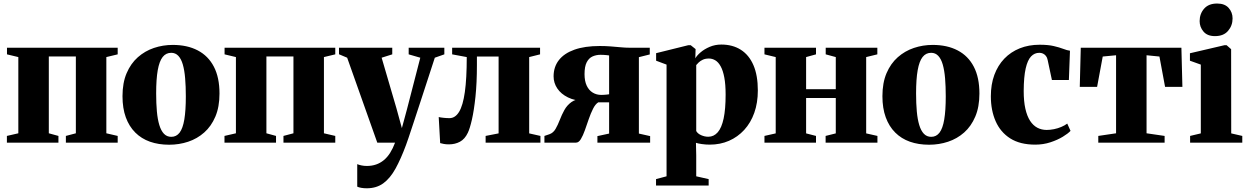

<svg xmlns="http://www.w3.org/2000/svg" viewBox="-20 -786 6872 1058"><path d="M18 0V-37L81 -51.5V-471.5L18.5 -486.5V-523H628.5V-486.5L566 -471.5V-51.5L628.5 -37V0H343V-37L398 -51.5V-475H249V-51.5L302 -37V0Z M655 -256Q655 -329.5 677.8 -382.8Q700.5 -436 739.5 -470.5Q778.5 -505 828.2 -521.8Q878 -538.5 932 -538.5Q1012 -538.5 1069.8 -508.2Q1127.5 -478 1158.5 -418.5Q1189.5 -359 1189.5 -270.5Q1189.5 -197 1166.8 -143.5Q1144 -90 1105.2 -55.8Q1066.5 -21.5 1016.8 -5Q967 11.5 912 11.5Q853.5 11.5 806.2 -5.2Q759 -22 725.2 -55.8Q691.5 -89.5 673.2 -139.5Q655 -189.5 655 -256ZM924 -32Q952 -32 969.8 -55.2Q987.5 -78.5 995.8 -128Q1004 -177.5 1004 -255Q1004 -310 1000.2 -354.5Q996.5 -399 987.5 -430.2Q978.5 -461.5 962.8 -478.2Q947 -495 923.5 -495Q894.5 -495 876.2 -471.8Q858 -448.5 849.2 -399.2Q840.5 -350 840.5 -271Q840.5 -216 844.5 -172Q848.5 -128 858 -96.8Q867.5 -65.5 883.5 -48.8Q899.5 -32 924 -32Z M1217 0V-37L1280 -51.5V-471.5L1217.5 -486.5V-523H1827.5V-486.5L1765 -471.5V-51.5L1827.5 -37V0H1542V-37L1597 -51.5V-475H1448V-51.5L1501 -37V0Z M2001 251.5Q1984 251.5 1970.2 249Q1956.5 246.5 1948.5 242.5V118.5Q1957.5 122.5 1971.8 125.5Q1986 128.5 2001.5 128.5Q2029 128.5 2052.2 120.5Q2075.5 112.5 2095 96.5Q2114.5 80.5 2129.8 56.2Q2145 32 2157 0H2059L1893 -468L1848 -487V-523H2141.5V-486.5L2083 -468L2164.5 -189.5L2194.5 -80L2222.5 -183.5L2296 -468L2232 -486.5V-523H2428.5V-486.5L2376 -468Q2357.5 -411.5 2336.8 -347.8Q2316 -284 2296 -222.8Q2276 -161.5 2259 -110.2Q2242 -59 2231 -26Q2220 7 2217.5 12.5Q2189 89.5 2159.5 143Q2130 196.5 2092.2 224Q2054.5 251.5 2001 251.5Z M2454 9.5Q2437 9.5 2425.5 7.2Q2414 5 2405.5 2.5L2397.5 -141Q2408 -138.5 2424.5 -136.8Q2441 -135 2457 -135Q2488.5 -135 2509.8 -169.8Q2531 -204.5 2541.5 -278.8Q2552 -353 2552 -471.5L2471.5 -486.5V-523H2956V-486.5L2896 -471.5V-51L2958 -37V0H2656V-37L2727.5 -51V-474.5H2608V-428Q2608 -329 2600 -253.2Q2592 -177.5 2580.5 -127.2Q2569 -77 2558 -54.5Q2541.5 -19.5 2514.5 -5Q2487.5 9.5 2454 9.5Z M2980 0V-37L3008 -46.5Q3029 -54 3041.5 -75.8Q3054 -97.5 3064.8 -125.5Q3075.5 -153.5 3090 -179.8Q3104.5 -206 3129.2 -223.8Q3154 -241.5 3195 -242.5L3202 -228.5Q3148 -230.5 3109.8 -249.2Q3071.5 -268 3051 -298.5Q3030.5 -329 3030.5 -365.5Q3030.5 -417 3059.5 -454.5Q3088.5 -492 3145.2 -512.2Q3202 -532.5 3285 -532.5Q3317 -532.5 3345.8 -530.2Q3374.5 -528 3400.5 -525.5Q3426.5 -523 3449.5 -523H3560.5V-486L3500.5 -471V-50L3562.5 -36V0H3272V-36L3336.5 -50V-222H3276.5Q3260.5 -212 3247.8 -186.5Q3235 -161 3224.2 -129.5Q3213.5 -98 3203 -68.5Q3192.5 -39 3180.8 -19.5Q3169 0 3154 0ZM3293 -263Q3300 -263 3308 -263.5Q3316 -264 3323.5 -264.8Q3331 -265.5 3336.5 -266.5V-480.5Q3331 -481.5 3323 -482.2Q3315 -483 3306.2 -483.5Q3297.5 -484 3289 -484Q3265.5 -484 3245.2 -475Q3225 -466 3213 -442.8Q3201 -419.5 3201 -377.5Q3201 -339.5 3213 -314Q3225 -288.5 3246 -275.8Q3267 -263 3293 -263Z M3595 236.5V201L3653 185.5V-430L3595.5 -451.5V-493L3773 -537H3786L3813 -515.5L3811.5 -464.5Q3820 -480 3840.8 -497.8Q3861.5 -515.5 3891 -528Q3920.5 -540.5 3954.5 -540.5Q4017 -540.5 4062.2 -511.8Q4107.5 -483 4131.8 -426.8Q4156 -370.5 4156 -287.5Q4156 -219.5 4136.5 -164.5Q4117 -109.5 4081 -70.2Q4045 -31 3996.8 -10Q3948.5 11 3891 11Q3868.5 11 3846.8 7.8Q3825 4.5 3815 1L3816.5 70V185.5L3885 201V236.5ZM3883 -32.5Q3913.5 -32.5 3935 -57Q3956.5 -81.5 3967.5 -133Q3978.5 -184.5 3978.5 -265Q3978.5 -321 3971.2 -359.2Q3964 -397.5 3951.2 -420.5Q3938.5 -443.5 3921.8 -453.5Q3905 -463.5 3886.5 -463.5Q3866.5 -463.5 3852.8 -457Q3839 -450.5 3830.2 -442Q3821.5 -433.5 3816.5 -427.5V-64Q3824.5 -49.5 3843.8 -41Q3863 -32.5 3883 -32.5Z M4192.5 0V-37L4254.5 -51V-471.5L4192.5 -486.5V-523H4476.5V-486.5L4422 -471.5V-294.5H4585.5V-471.5L4530 -486.5V-523H4814.5V-486.5L4753 -471.5V-51L4815 -37V0H4529.5V-37L4585.5 -51V-246H4422V-51L4476.5 -37V0Z M4842.5 -256Q4842.5 -329.5 4865.2 -382.8Q4888 -436 4927 -470.5Q4966 -505 5015.8 -521.8Q5065.5 -538.5 5119.5 -538.5Q5199.5 -538.5 5257.2 -508.2Q5315 -478 5346 -418.5Q5377 -359 5377 -270.5Q5377 -197 5354.2 -143.5Q5331.5 -90 5292.8 -55.8Q5254 -21.5 5204.2 -5Q5154.5 11.5 5099.5 11.5Q5041 11.5 4993.8 -5.2Q4946.5 -22 4912.8 -55.8Q4879 -89.5 4860.8 -139.5Q4842.5 -189.5 4842.5 -256ZM5111.5 -32Q5139.5 -32 5157.2 -55.2Q5175 -78.5 5183.2 -128Q5191.5 -177.5 5191.5 -255Q5191.5 -310 5187.8 -354.5Q5184 -399 5175 -430.2Q5166 -461.5 5150.2 -478.2Q5134.5 -495 5111 -495Q5082 -495 5063.8 -471.8Q5045.5 -448.5 5036.8 -399.2Q5028 -350 5028 -271Q5028 -216 5032 -172Q5036 -128 5045.5 -96.8Q5055 -65.5 5071 -48.8Q5087 -32 5111.5 -32Z M5684.5 11Q5601 11 5547 -23.2Q5493 -57.5 5466.5 -117.8Q5440 -178 5440 -255.5Q5440 -321 5459.2 -373.2Q5478.5 -425.5 5514.2 -462.8Q5550 -500 5599.5 -519.8Q5649 -539.5 5709 -539.5Q5755.5 -539.5 5786.5 -532.2Q5817.5 -525 5838.8 -516.8Q5860 -508.5 5876 -506.5L5870 -345H5776.5L5753 -455.5Q5750.5 -469 5743.5 -477.8Q5736.5 -486.5 5727.2 -490.8Q5718 -495 5707 -495Q5680.5 -495 5661.5 -475Q5642.5 -455 5632 -409.2Q5621.5 -363.5 5621 -285Q5621 -227.5 5630.2 -186.8Q5639.5 -146 5656.2 -120.2Q5673 -94.5 5696.2 -82.2Q5719.5 -70 5747.5 -70Q5767 -70 5788 -74.2Q5809 -78.5 5828 -86.5Q5847 -94.5 5861 -105L5879 -65Q5866 -50.5 5837 -32.8Q5808 -15 5768.5 -2Q5729 11 5684.5 11Z M6032 0V-37L6130 -51.5V-481.5L6056.5 -474.5L6025.5 -307.5H5930L5935.5 -523H6490L6495.5 -307.5H6400L6369 -474.5L6298 -481.5V-51.5L6397.5 -37V0Z M6538 0V-37L6597 -51V-430L6537 -451.5V-492.5L6727.5 -537H6739L6764 -515L6764.5 -51L6825.5 -37V0ZM6674.5 -587Q6633 -587 6611.8 -612Q6590.5 -637 6590.5 -669.5Q6590.5 -710 6615.2 -738.2Q6640 -766.5 6686.5 -766.5H6687.5Q6729 -766.5 6750.5 -742.2Q6772 -718 6772 -684.5Q6772 -645 6747.2 -616Q6722.5 -587 6675.5 -587Z"/></svg>

Font: Merriweather 96pt Black
Style: Regular
Weight: 900
Version: Version 2.100